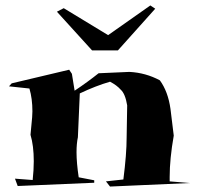

<svg xmlns="http://www.w3.org/2000/svg" viewBox="-20 -759 737 705"><path d="M384 -74 369 -93 433 -100Q445 -194 445 -254L447 -372Q440 -415 423 -430Q409 -446 384 -459Q332 -444 273 -416L266 -255Q261 -232 261 -200Q261 -161 269 -108L326 -97V-88L45 -76L35 -103L100 -98Q104 -135 104 -167Q104 -224 92 -264L98 -328L99 -350Q99 -397 88 -434L13 -442L23 -453L234 -503L244 -488L254 -426Q302 -458 342 -490L455 -495Q515 -492 567 -464Q597 -423 606 -359L618 -261Q603 -176 603 -109V-93L677 -87ZM413 -574H318L189 -716L214 -729L377 -630L532 -739L550 -727Z"/></svg>

Font: Xiangcui Kesong Xiangcui Kesong
Style: Regular
Weight: 400
Version: Version 1.501;March 28, 2024;FontCreator 14.0.0.2814 64-bit